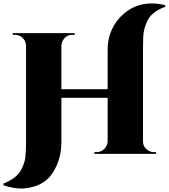

<svg xmlns="http://www.w3.org/2000/svg" viewBox="-43 -892 978 1113"><path d="M516 -10Q543 -10 561.5 -28.5Q580 -47 581 -73V-325H313V-70Q313 29 265 106Q215 187 106 199Q95 201 82 201Q35 201 -23 182V172Q57 141 83 86Q101 49 104 19Q108 -20 108 -70V-628Q107 -654 88.5 -672Q70 -690 44 -690H31V-700H390V-690H377Q341 -690 323 -660Q314 -646 313 -629V-375H581V-610Q581 -667 605 -720Q629 -773 673 -811Q742 -872 837 -872Q874 -872 915 -862V-852Q867 -837 833 -803Q812 -783 796 -731Q788 -705 787 -671.5Q786 -638 786 -610V-73Q786 -38 817 -19Q832 -10 850 -10H862V0H504V-10Z"/></svg>

Font: Cinzel Decorative Black
Style: Regular
Weight: 900
Designer: Natanael Gama
Version: Version 1.002;PS 001.002;hotconv 1.0.56;makeotf.lib2.0.21325